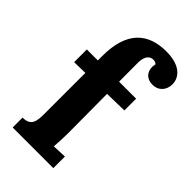

<svg xmlns="http://www.w3.org/2000/svg" viewBox="-233 -823 892 892"><g transform="rotate(45 213.0 -377.5)"><path d="M354 -422.9V-500H242.2L241.7 -623C241.7 -651.4 249 -683.6 282.2 -685.1C287.6 -685.1 298.3 -684.1 304.7 -676.8C303.2 -669.4 302.2 -662.6 302.2 -657.2C302.2 -623.5 323.7 -599.6 360.8 -599.6C403.8 -599.6 426.3 -630.4 426.3 -667C426.3 -708.5 393.1 -754.9 298.8 -754.9C178.7 -754.9 102.5 -690.4 102.5 -529.3V-500H30.3V-416.5L102.5 -418V-153.8C102.5 -100.6 99.1 -64.9 43 -64.9V0H310.1V-76.2L240.2 -73.2C242.7 -103.5 244.1 -143.6 244.1 -162.6L242.7 -420.4Z"/></g></svg>

Font: Parastoo
Style: Bold
Weight: 700
Foundry: Saber Rastikerdar (saber.rastikerdar@gmail.com)
Version: Version 2.0.1